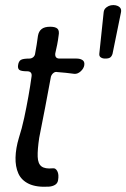

<svg xmlns="http://www.w3.org/2000/svg" viewBox="-20 -730 496 754"><path d="M172 3Q123 6 93.5 -8Q64 -22 52 -49Q40 -76 41 -112Q42 -148 54 -188Q66 -225 75 -267Q84 -309 91.5 -351Q99 -393 104 -430Q105 -436 103.5 -440.5Q102 -445 98 -447.5Q94 -450 88 -450Q63 -450 56 -455.5Q49 -461 51 -474Q53 -489 61.5 -494.5Q70 -500 95 -500Q104 -500 110.5 -505.5Q117 -511 118 -520Q121 -537 124 -554.5Q127 -572 129 -589Q132 -607 143.5 -616Q155 -625 177 -625Q198 -625 206 -617Q214 -609 210 -589Q208 -572 204.5 -554.5Q201 -537 197 -520Q195 -500 214 -500Q231 -500 248 -500Q265 -500 281 -500Q295 -500 304 -494Q313 -488 311 -474Q309 -461 297 -450Q285 -439 272 -440Q256 -442 239 -444Q222 -446 205 -447Q197 -449 190 -443.5Q183 -438 180 -429Q170 -374 157.5 -309Q145 -244 134 -189Q127 -142 128 -114.5Q129 -87 143 -76.5Q157 -66 187 -69Q198 -71 205 -58Q212 -45 208 -22Q206 -10 196 -4Q186 2 172 3ZM387 -681Q388 -691 393.5 -697Q399 -703 407 -706.5Q415 -710 424 -710H426Q435 -710 442.5 -706.5Q450 -703 453.5 -697Q457 -691 455 -681L422 -519Q419 -509 413 -504.5Q407 -500 394 -500H392Q383 -500 376 -504.5Q369 -509 370 -519Z"/></svg>

Font: Winky Sans Light
Style: Italic
Weight: 300
Italic angle: -8.97852°
Designer: Simon Atzbach
Foundry: typofactur
Version: Version 1.205